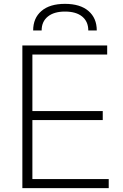

<svg xmlns="http://www.w3.org/2000/svg" viewBox="-20 -976 638 996"><path d="M96 -740H536V-693H148V-400H513V-353H148V-47H544V0H96ZM438 -818Q438 -864 406.5 -890Q375 -916 317 -916Q260 -916 228 -890Q196 -864 196 -818H152Q152 -882 195 -919Q238 -956 317 -956Q396 -956 439 -919Q482 -882 482 -818Z"/></svg>

Font: Encode Sans Normal
Style: ExtraLight
Weight: 200
Designer: Pablo Impallari, Andres Torresi
Foundry: Pablo Impallari, Andres Torresi
Version: Version 1.000; ttfautohint (v1.00) -l 8 -r 50 -G 200 -x 14 -